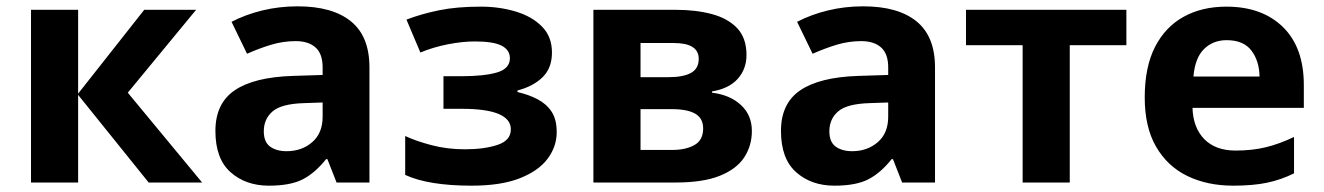

<svg xmlns="http://www.w3.org/2000/svg" viewBox="-20 -577 4185 607"><path d="M436 -546H600L384 -284L619 0H450L227 -277V0H78V-546H227V-281Z M921 -557Q1031 -557 1089.5 -509.5Q1148 -462 1148 -364V0H1044L1015 -74H1011Q976 -30 937 -10Q898 10 830 10Q757 10 709 -32.5Q661 -75 661 -163Q661 -250 722 -291.5Q783 -333 905 -337L1000 -340V-364Q1000 -407 977.5 -427Q955 -447 915 -447Q875 -447 837 -435.5Q799 -424 761 -407L712 -508Q756 -531 809.5 -544Q863 -557 921 -557ZM1000 -253 942 -251Q870 -249 842 -225Q814 -201 814 -162Q814 -128 834 -113.5Q854 -99 886 -99Q934 -99 967 -127.5Q1000 -156 1000 -208Z M1500 -556Q1559 -556 1610.5 -540.5Q1662 -525 1693.5 -493Q1725 -461 1725 -411Q1725 -362 1695.5 -333Q1666 -304 1616 -291V-286Q1651 -278 1679 -263.5Q1707 -249 1723.5 -224.5Q1740 -200 1740 -159Q1740 -114 1711.5 -75.5Q1683 -37 1623.5 -13.5Q1564 10 1471 10Q1335 10 1261 -24V-147Q1295 -131 1344.5 -118Q1394 -105 1450 -105Q1511 -105 1553 -119Q1595 -133 1595 -168Q1595 -233 1440 -233H1382V-336H1437Q1511 -336 1551.5 -348Q1592 -360 1592 -393Q1592 -419 1566 -432.5Q1540 -446 1481 -446Q1442 -446 1396 -437Q1350 -428 1309 -411L1265 -515Q1312 -533 1368 -544.5Q1424 -556 1500 -556Z M2340 -403Q2340 -359 2312.5 -328Q2285 -297 2231 -288V-284Q2288 -277 2322.5 -245Q2357 -213 2357 -163Q2357 -116 2332.5 -79Q2308 -42 2255 -21Q2202 0 2116 0H1856V-546H2116Q2180 -546 2230.5 -532.5Q2281 -519 2310.5 -488Q2340 -457 2340 -403ZM2189 -391Q2189 -441 2110 -441H2005V-333H2093Q2140 -333 2164.5 -346.5Q2189 -360 2189 -391ZM2203 -171Q2203 -203 2178 -217.5Q2153 -232 2103 -232H2005V-103H2106Q2148 -103 2175.5 -118.5Q2203 -134 2203 -171Z M2709 -557Q2819 -557 2877.5 -509.5Q2936 -462 2936 -364V0H2832L2803 -74H2799Q2764 -30 2725 -10Q2686 10 2618 10Q2545 10 2497 -32.5Q2449 -75 2449 -163Q2449 -250 2510 -291.5Q2571 -333 2693 -337L2788 -340V-364Q2788 -407 2765.5 -427Q2743 -447 2703 -447Q2663 -447 2625 -435.5Q2587 -424 2549 -407L2500 -508Q2544 -531 2597.5 -544Q2651 -557 2709 -557ZM2788 -253 2730 -251Q2658 -249 2630 -225Q2602 -201 2602 -162Q2602 -128 2622 -113.5Q2642 -99 2674 -99Q2722 -99 2755 -127.5Q2788 -156 2788 -208Z M3541 -434H3362V0H3213V-434H3034V-546H3541Z M3857 -556Q3970 -556 4036 -491.5Q4102 -427 4102 -308V-236H3750Q3752 -173 3787.5 -137Q3823 -101 3886 -101Q3939 -101 3982 -111.5Q4025 -122 4071 -144V-29Q4031 -9 3986.5 0.5Q3942 10 3879 10Q3797 10 3734 -20.5Q3671 -51 3635 -113Q3599 -175 3599 -269Q3599 -365 3631.5 -428.5Q3664 -492 3722 -524Q3780 -556 3857 -556ZM3858 -450Q3815 -450 3786.5 -422Q3758 -394 3753 -335H3962Q3961 -385 3936 -417.5Q3911 -450 3858 -450Z"/></svg>

Font: Noto IKEA Simplified Chinese
Style: Bold
Weight: 700
Designer: Monotype Design Team
Foundry: Monotype Imaging Inc.
Version: Version 1.100